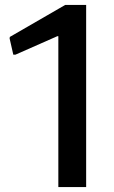

<svg xmlns="http://www.w3.org/2000/svg" viewBox="-20 -760 464 780"><path d="M217 -613H213L43 -538H34L19 -604L20 -610L245 -740H330V0H217Z"/></svg>

Font: EncodeSans
Style: Medium
Weight: 500
Designer: Pablo Impallari, Andres Torresi
Foundry: Pablo Impallari, Andres Torresi
Version: Version 1.000; ttfautohint (v1.4.1)